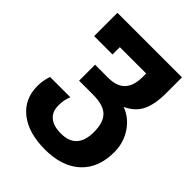

<svg xmlns="http://www.w3.org/2000/svg" viewBox="-222 -663 1020 1020"><g transform="rotate(45 288.0 -153.0)"><path d="M30 29Q30 -12 44 -52H196Q188 -30 185 -13.5Q182 3 182 23Q182 71 212 95.5Q242 120 297 120Q416 120 416 -10Q416 -82 382.5 -114.5Q349 -147 273 -147H167V-267H264Q330 -267 361 -300.5Q392 -334 392 -401V-426H194V-371H56V-546H541V-428Q541 -342 516 -292Q491 -242 433 -216Q494 -193 531 -137Q568 -81 568 -10Q568 108 496.5 174Q425 240 297 240Q173 240 101.5 183.5Q30 127 30 29Z"/></g></svg>

Font: Noto Sans Georgian
Style: Regular
Weight: 600
Designer: Monotype Design team
Foundry: Monotype Imaging Inc.
Version: Version 1.000